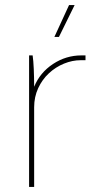

<svg xmlns="http://www.w3.org/2000/svg" viewBox="-20 -739 410 759"><path d="M95 0H115V-315Q115 -356 131 -390.5Q147 -425 173.5 -449.5Q200 -474 233 -487.5Q266 -501 299 -501Q301 -501 308.5 -501Q316 -501 318 -501V-520H302Q241 -520 189.5 -486Q138 -452 115 -396Q115 -432 113.5 -466Q112 -500 109 -520H95ZM213 -593 275 -719H253L195 -593Z"/></svg>

Font: Fixel Variable
Style: Regular
Weight: 100
Width: 3
Designer: AlfaBravo + MacPaw
Foundry: Kyrylo Tkachov, Marchela Mozhyna, Serhii Makarenko, Maria Weinstein, Zakhar Kryvoshyya
Version: Version 1.211